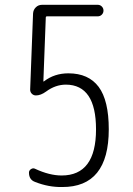

<svg xmlns="http://www.w3.org/2000/svg" viewBox="-20 -750 540 780"><path d="M123 -10.7Q97.7 -19.5 97.7 -48.8Q97.7 -57.6 106 -63Q114.3 -68.4 122.1 -64.5Q180.7 -37.1 230.5 -37.1Q370.1 -37.1 370.1 -224.6Q370.1 -405.3 248 -406.2Q205.1 -406.2 167 -377.9Q145.5 -362.3 126 -362.3Q116.2 -362.3 109.4 -369.1Q102.5 -376 102.5 -385.7L114.3 -695.3Q115.2 -710 125.5 -720.2Q135.7 -730.5 151.4 -730.5H377Q386.7 -730.5 393.6 -723.6Q400.4 -716.8 400.4 -707Q400.4 -697.3 393.6 -690.4Q386.7 -683.6 377 -683.6H170.9Q166 -683.6 166 -678.7L156.2 -419.9V-418.9Q158.2 -418.9 159.2 -419.9Q201.2 -452.1 257.8 -452.1Q339.8 -452.1 380.9 -397Q421.9 -341.8 421.9 -224.6Q421.9 10.7 232.4 9.8Q176.8 10.7 123 -10.7Z"/></svg>

Font: Rounded-L Mgen+ 1m light
Style: Regular
Weight: 200
Designer: [Source Han Sans]
Ryoko NISHIZUKA  (kana & ideographs); Paul D. Hunt (Latin, Greek & Cyrillic); Wenlong ZHANG  (bopomofo
Version: Version 1.059.20150602